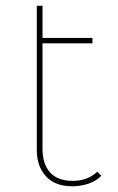

<svg xmlns="http://www.w3.org/2000/svg" viewBox="-20 -650 414 673"><path d="M234 3Q173 3 141 -32Q109 -67 109 -124V-630H129V-129Q129 -74 156 -45Q183 -16 235 -16Q287 -16 321 -48L335 -34Q317 -15 289.5 -6Q262 3 234 3ZM119 -498V-517H304V-498Z"/></svg>

Font: Montserrat Alternates Thin
Style: Regular
Weight: 100
Designer: Julieta Ulanovsky
Foundry: Julieta Ulanovsky
Version: Version 9.000